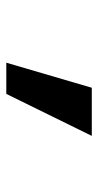

<svg xmlns="http://www.w3.org/2000/svg" viewBox="137 -1054 325 640"><g transform="rotate(90 300.0 -733.5)"><path d="M272 -876.5H432.5L292.5 -591.5H188.5Z"/></g></svg>

Font: JuliaMono ExtraBold
Style: Regular
Weight: 800
Monospace: yes
Designer: cormullion
Foundry: corm
Version: Version 0.055; ttfautohint (v1.8.4)